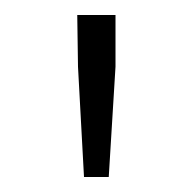

<svg xmlns="http://www.w3.org/2000/svg" viewBox="-20 -713 259 256"><path d="M92 -477 84 -624 83 -693H134V-624L125 -477Z"/></svg>

Font: CV Source Sans Light
Style: Regular
Weight: 300
Designer: Paul D. Hunt
Foundry: Adobe Systems Incorporated
Version: Version 3.001